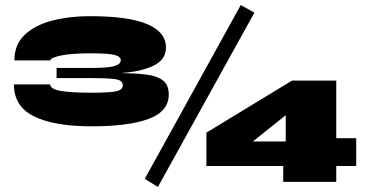

<svg xmlns="http://www.w3.org/2000/svg" viewBox="-20 -720 1460 760"><path d="M459 -431Q515 -430 557.5 -425Q600 -420 624 -402.5Q648 -385 648 -346Q648 -279 568.5 -249.5Q489 -220 343 -220Q194 -220 114.5 -259.5Q35 -299 35 -386H178Q180 -367 221 -360Q262 -353 340 -353Q408 -353 437 -358Q466 -363 466 -383Q466 -403 434 -407Q402 -411 340 -411H204V-451H340Q408 -451 433 -458.5Q458 -466 458 -482Q458 -496 433.5 -502.5Q409 -509 340 -509Q264 -509 222.5 -500.5Q181 -492 179 -481H37Q37 -544 78 -582.5Q119 -621 187 -638.5Q255 -656 336 -656Q488 -656 562.5 -624.5Q637 -593 637 -532Q637 -484 587.5 -460Q538 -436 459 -431ZM933 -700 987 -670 605 20 553 -12ZM1101 0V-63H797V-195L1136 -401H1311V-173H1390V-63H1311V0ZM981 -160H1111V-264Z"/></svg>

Font: Syne ExtraBold
Style: Regular
Weight: 800
Designer: Lucas Descroix
Foundry: Bonjour Monde
Version: Version 2.200; ttfautohint (v1.8.4)